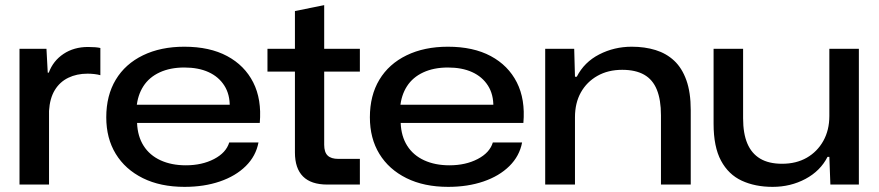

<svg xmlns="http://www.w3.org/2000/svg" viewBox="-20 -719 3423 748"><path d="M56 0V-529H161L166 -436H170Q187 -482 227.5 -509Q268 -536 323 -536Q338 -536 350.5 -535Q363 -534 371 -532V-426Q361 -429 347.5 -430.5Q334 -432 321 -432Q279 -432 246 -416Q213 -400 193.5 -368Q174 -336 171 -287V0Z M699 9Q605 9 536.5 -25Q468 -59 431 -119.5Q394 -180 394 -262Q394 -347 431 -408.5Q468 -470 537 -503.5Q606 -537 698 -537Q797 -537 865 -500.5Q933 -464 966.5 -398Q1000 -332 992 -240H514Q516 -188 539.5 -151Q563 -114 605.5 -94.5Q648 -75 704 -75Q767 -75 814 -99.5Q861 -124 873 -164H987Q977 -111 937.5 -72Q898 -33 836.5 -12Q775 9 699 9ZM512 -301 506 -311H883L875 -302Q876 -351 854 -385.5Q832 -420 792.5 -438Q753 -456 698 -456Q643 -456 602 -437Q561 -418 538.5 -383Q516 -348 512 -301Z M1255 0Q1192 0 1160.5 -31.5Q1129 -63 1129 -125V-440H1022V-529H1129V-676L1243 -699V-529H1382V-440H1243V-155Q1243 -126 1256.5 -113Q1270 -100 1298 -100H1382V0Z M1726 9Q1632 9 1563.5 -25Q1495 -59 1458 -119.5Q1421 -180 1421 -262Q1421 -347 1458 -408.5Q1495 -470 1564 -503.5Q1633 -537 1725 -537Q1824 -537 1892 -500.5Q1960 -464 1993.5 -398Q2027 -332 2019 -240H1541Q1543 -188 1566.5 -151Q1590 -114 1632.5 -94.5Q1675 -75 1731 -75Q1794 -75 1841 -99.5Q1888 -124 1900 -164H2014Q2004 -111 1964.5 -72Q1925 -33 1863.5 -12Q1802 9 1726 9ZM1539 -301 1533 -311H1910L1902 -302Q1903 -351 1881 -385.5Q1859 -420 1819.5 -438Q1780 -456 1725 -456Q1670 -456 1629 -437Q1588 -418 1565.5 -383Q1543 -348 1539 -301Z M2104 0V-529H2217L2220 -420H2227Q2256 -477 2314.5 -507Q2373 -537 2441 -537Q2492 -537 2534 -524Q2576 -511 2606.5 -482.5Q2637 -454 2654 -406.5Q2671 -359 2671 -290V0H2555V-270Q2555 -330 2539 -369.5Q2523 -409 2489.5 -428Q2456 -447 2404 -447Q2349 -447 2307.5 -423.5Q2266 -400 2243 -359Q2220 -318 2220 -262V0Z M2990 9Q2922 9 2870 -15Q2818 -39 2789 -93Q2760 -147 2760 -237V-529H2875V-258Q2875 -199 2891.5 -160Q2908 -121 2941.5 -101Q2975 -81 3027 -81Q3082 -81 3123 -104.5Q3164 -128 3187.5 -170Q3211 -212 3211 -267V-529H3326V0H3215L3211 -108H3204Q3176 -53 3118 -22Q3060 9 2990 9Z"/></svg>

Font: Mona Sans Expanded Medium
Style: Regular
Weight: 500
Width: 7
Designer: Deni Anggara
Foundry: GitHub
Version: Version 2.000